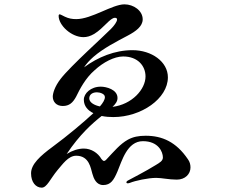

<svg xmlns="http://www.w3.org/2000/svg" viewBox="-20 -814 1040 884"><path d="M845 -81C791 -161 726 -189 651 -189C618 -189 593 -184 569 -171C533 -151 506 -118 471 -81C467 -76 462 -73 459 -73C455 -73 452 -76 447 -82C431 -110 400 -130 366 -130C340 -130 313 -121 287 -105C347 -195 405 -246 448 -280C467 -276 486 -275 502 -275C630 -275 753 -360 753 -458C753 -530 678 -583 590 -583C508 -583 431 -551 367 -504C378 -521 393 -537 410 -552C456 -592 517 -623 568 -650C606 -670 637 -693 637 -725C637 -765 595 -794 553 -794C497 -794 402 -726 331 -726C311 -726 296 -729 279 -737C269 -741 260 -748 254 -748C252 -748 250 -745 250 -741C250 -697 309 -643 364 -643C380 -643 395 -647 414 -658C458 -685 487 -732 509 -732C515 -732 519 -730 519 -724C519 -714 505 -695 491 -681C463 -652 304 -509 260 -452C231 -415 223 -383 223 -369C223 -347 238 -326 269 -326C299 -326 315 -341 330 -368C348 -405 374 -455 416 -491C455 -527 506 -554 547 -554C615 -554 650 -510 650 -462C650 -403 588 -333 498 -322C513 -336 521 -348 521 -363C521 -402 469 -415 444 -415C398 -415 366 -384 366 -355C366 -325 385 -305 410 -293C365 -251 290 -188 222 -138C165 -96 123 -58 123 -16C123 25 145 50 172 50C196 50 211 10 245 -31C268 -57 294 -97 331 -97C392 -97 398 -37 405 -15C411 7 423 38 455 38C490 38 504 15 521 -25C541 -72 565 -164 638 -164C709 -164 730 -115 730 -89C730 -73 715 -65 697 -54C654 -27 580 11 571 16C565 19 562 22 562 26C562 28 564 30 568 30C570 30 572 30 578 28C602 18 662 5 699 5C725 5 758 13 794 13C833 13 857 -13 857 -43C857 -56 854 -69 845 -81ZM391 -361C391 -379 406 -389 426 -389C438 -389 463 -383 463 -367C463 -355 454 -340 440 -324C415 -329 391 -342 391 -361Z"/></svg>

Font: Shippori Mincho OTF
Style: Bold
Weight: 800
Designer: FONTDASU
Foundry: FONTDASU / Google Inc. / but / Adobe
Version: Version 3.300;hotconv 1.0.109;makeotfexe 2.5.65596